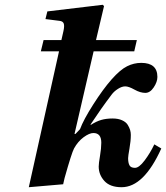

<svg xmlns="http://www.w3.org/2000/svg" viewBox="-20 -762 687 794"><path d="M99.1 12.2 224.1 -549.8H148.9L160.2 -596.2H233.9L242.2 -632.8Q247.1 -654.3 243.7 -664.3Q240.2 -674.3 226.1 -675.8L168 -683.1L175.8 -714.8L404.8 -742.2L410.2 -736.8L377 -596.2H545.9L535.2 -549.8H367.2L288.1 -208H292L311 -228Q325.2 -266.6 365.5 -329.8Q405.8 -393.1 441.9 -434.1Q477.5 -474.1 505.6 -488Q533.7 -502 564 -502Q630.9 -502 630.9 -443.8Q630.9 -423.3 615.7 -400.6Q600.6 -377.9 581.1 -377.9Q560.1 -377.9 536.1 -391.4Q512.2 -404.8 498 -404.8Q483.9 -404.8 467.8 -394.5Q451.7 -384.3 441.9 -371.1Q397.5 -312.5 355 -248V-245.1Q378.4 -260.3 398.9 -266.1Q419.4 -272 445.8 -272Q468.8 -272 484.9 -264.6Q501 -257.3 508.1 -245.8Q515.1 -234.4 518.1 -224.4Q521 -214.4 521 -204.1Q521 -179.2 515.4 -147.7Q509.8 -116.2 509.8 -107.9Q509.8 -88.9 515.4 -78.4Q521 -67.9 538.1 -67.9Q555.2 -67.9 578.4 -98.9Q601.6 -129.9 618.2 -165L647 -147.9Q574.7 12.2 482.9 12.2Q435.1 12.2 411.6 -13.7Q388.2 -39.6 388.2 -73.2Q388.2 -86.4 393.6 -117.7Q398.9 -148.9 398.9 -171.9Q398.9 -211.9 366.2 -211.9Q349.6 -211.9 325.9 -194.6Q302.2 -177.2 286.1 -147.9Q275.9 -128.4 247.1 -25.9L241.2 0Z"/></svg>

Font: Linguistics Pro
Style: Bold Italic
Weight: 700
Italic angle: -12°
Designer: Stefan Peev, Context Ltd
Foundry: Stefan Peev, Context Ltd
Version: Version 001.000